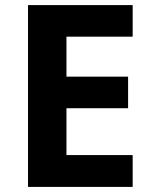

<svg xmlns="http://www.w3.org/2000/svg" viewBox="-20 -827 600 754"><path d="M501 -93V-218H241V-402H483V-526H241V-683H501V-807H90V-93Z"/></svg>

Font: Noto Sans Telugu UI
Style: Bold
Weight: 700
Designer: Jelle Bosma - Monotype Design Team
Foundry: Monotype Imaging Inc.
Version: Version 2.005